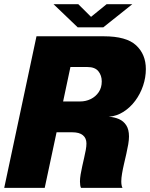

<svg xmlns="http://www.w3.org/2000/svg" viewBox="-22 -914 729 934"><path d="M-1.5 0 155.5 -737.5H482.5Q593 -737.5 640.2 -693.5Q687.5 -649.5 687.5 -578Q687.5 -537 674 -497Q660.5 -457 636 -424Q611.5 -391 578.5 -370Q545.5 -349 507 -346Q534 -344.5 556.5 -334.8Q579 -325 592.2 -304.5Q605.5 -284 605.5 -250Q605.5 -233.5 601.8 -211.8Q598 -190 592.5 -165.5Q587 -141 581.2 -116.5Q575.5 -92 571.8 -70Q568 -48 568 -31.5Q568 -21.5 569.5 -13.2Q571 -5 574 0H372Q367 -10.5 367 -31Q367 -46.5 370.2 -65.5Q373.5 -84.5 378 -105Q382.5 -125.5 387.2 -145.8Q392 -166 395.2 -184Q398.5 -202 398.5 -216Q398.5 -242 381.2 -256.2Q364 -270.5 329.5 -270.5H162L264.5 -323.5L195.5 0ZM274 -368.5 194 -420.5H368.5Q395.5 -420.5 419.5 -432.2Q443.5 -444 458.2 -465.8Q473 -487.5 473 -518Q473 -547 456.5 -567.5Q440 -588 403 -588H229.5L339.5 -677ZM238.5 -893.5H359L444 -809H392.5L496.5 -893.5H621.5L480.5 -781H356Z"/></svg>

Font: Epilogue Black
Style: Italic
Weight: 900
Italic angle: -12°
Designer: Tyler Finck
Foundry: Etcetera Type Co
Version: Version 2.111